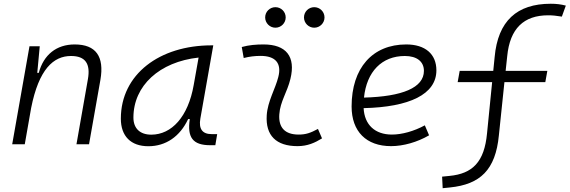

<svg xmlns="http://www.w3.org/2000/svg" viewBox="-20 -762 3008 1014"><path d="M44.4 0H110.8L144.5 -191.9C185.1 -396.5 262.2 -466.3 355 -466.3C431.2 -466.3 458.5 -425.3 444.3 -344.2L383.8 0H450.2L510.3 -340.3C531.7 -463.4 486.8 -527.3 374.5 -527.3C277.8 -527.3 210.4 -472.7 184.6 -377H176.8L189.9 -517.6H135.7Z M763.7 10.3C855.5 10.3 930.7 -41 973.6 -133.3H982.4C967.8 -36.1 998 4.9 1090.3 4.9H1117.2L1127 -53.7H1097.7C1047.9 -53.7 1028.8 -82 1038.1 -135.7L1106.4 -522.5H1097.2C823.2 -522.5 618.2 -370.1 618.2 -135.3C618.2 -43 670.9 10.3 763.7 10.3ZM778.8 -50.8C719.7 -50.8 684.6 -83.5 684.6 -141.1C684.6 -309.6 822.3 -435.5 1028.8 -458L1002.9 -312.5C973.6 -145.5 886.7 -50.8 778.8 -50.8Z M1659.2 -81.1C1619.1 -59.6 1595.2 -51.3 1557.1 -51.3C1485.8 -51.3 1450.2 -87.4 1455.1 -157.7C1459.5 -225.6 1497.1 -275.4 1513.7 -345.2C1543 -463.9 1490.7 -527.3 1372.1 -527.3C1333.5 -527.3 1294.9 -524.4 1256.8 -513.7L1267.1 -455.6C1296.9 -463.4 1326.7 -466.8 1356.4 -466.8C1434.6 -466.8 1468.8 -428.2 1449.7 -355C1434.6 -293.9 1393.1 -226.1 1388.7 -153.3C1381.8 -46.4 1438.5 9.8 1551.3 9.8C1604.5 9.8 1643.6 -8.3 1680.7 -31.2ZM1434.6 -615.7C1464.4 -615.7 1488.8 -640.1 1488.8 -669.9C1488.8 -700.2 1464.4 -724.1 1434.6 -724.1C1404.8 -724.1 1380.4 -700.2 1380.4 -669.9C1380.4 -640.1 1404.8 -615.7 1434.6 -615.7ZM1639.6 -615.7C1669.4 -615.7 1693.8 -640.1 1693.8 -669.9C1693.8 -700.2 1669.4 -724.1 1639.6 -724.1C1609.9 -724.1 1585.4 -700.2 1585.4 -669.9C1585.4 -640.1 1609.9 -615.7 1639.6 -615.7Z M2049.8 -51.3C1960.4 -51.3 1904.8 -103 1900.4 -190.9C2142.1 -196.3 2284.7 -263.7 2284.7 -390.6C2284.7 -476.6 2225.6 -527.3 2125.5 -527.3C1946.8 -527.3 1836.9 -402.3 1836.9 -199.7C1836.9 -67.9 1914.1 9.8 2045.4 9.8C2109.9 9.8 2184.1 -11.2 2246.1 -47.4L2223.6 -100.1C2167 -69.3 2103 -51.3 2049.8 -51.3ZM1902.3 -246.6C1916.5 -383.8 1996.6 -466.3 2118.2 -466.3C2182.1 -466.3 2218.8 -436.5 2218.8 -387.7C2218.8 -298.8 2105 -252 1902.3 -246.6Z M2317.9 231.9 2356.4 228C2515.6 211.9 2597.2 135.7 2614.7 -47.4L2644 -328.1H2859.9L2870.6 -387.7H2650.4L2658.7 -465.3C2672.9 -611.8 2746.6 -681.2 2875 -681.2C2896.5 -681.2 2918 -679.2 2947.3 -674.3L2968.3 -732.4C2941.9 -739.3 2918 -742.2 2888.7 -742.2C2710 -742.2 2609.4 -651.4 2592.3 -460.4L2585 -387.7H2407.7L2397 -328.1H2579.1L2552.2 -58.1C2538.1 94.2 2475.1 155.3 2354 167L2314.9 170.9Z"/></svg>

Font: Cascadia Mono PL Light
Style: Italic
Weight: 300
Italic angle: -10°
Monospace: yes
Designer: Aaron Bell
Foundry: Saja Typeworks
Version: Version 2404.023